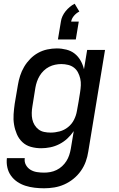

<svg xmlns="http://www.w3.org/2000/svg" viewBox="-20 -788 640 1031"><path d="M217 223Q191 223 165.5 220Q140 217 116.5 209.5Q93 202 73 188.5Q53 175 39 155.5Q25 136 19.5 111.5Q14 87 17 61H113Q110 81 119 97.5Q128 114 143.5 123.5Q159 133 178 136Q197 139 217 139Q233 139 250 136Q267 133 283.5 125Q300 117 313.5 104.5Q327 92 336.5 77Q346 62 351.5 45.5Q357 29 360 12L376 -84Q361 -62 341.5 -44Q322 -26 298.5 -14Q275 -2 250 3Q225 8 201 8Q172 8 145.5 0.5Q119 -7 100 -25Q81 -43 70.5 -67.5Q60 -92 55.5 -119Q51 -146 53 -174.5Q55 -203 59 -231L76 -331Q80 -356 88 -381Q96 -406 109.5 -429Q123 -452 142 -471.5Q161 -491 184.5 -504Q208 -517 234 -522.5Q260 -528 285 -528Q311 -528 336.5 -521.5Q362 -515 381 -500Q400 -485 412.5 -463Q425 -441 431 -416L448 -520H544L454 26Q450 53 440.5 79.5Q431 106 414 130Q397 154 374 172.5Q351 191 325 202.5Q299 214 271.5 218.5Q244 223 217 223ZM252 -76Q276 -76 300.5 -82.5Q325 -89 345.5 -105.5Q366 -122 377.5 -145Q389 -168 393 -192Q398 -217 402 -242Q406 -267 410 -292Q413 -311 414 -329.5Q415 -348 411 -365.5Q407 -383 399 -398.5Q391 -414 377.5 -424.5Q364 -435 346 -439.5Q328 -444 309 -444Q293 -444 276 -440.5Q259 -437 243.5 -429Q228 -421 215 -408.5Q202 -396 193 -381Q184 -366 178.5 -350Q173 -334 170 -317L154 -217Q151 -200 150.5 -182Q150 -164 153.5 -147.5Q157 -131 165.5 -117Q174 -103 187 -93Q200 -83 217 -79.5Q234 -76 252 -76ZM387 -576H291L307 -672Q309 -687 315.5 -701Q322 -715 332 -727.5Q342 -740 354.5 -750.5Q367 -761 381 -768L406 -726Q390 -718 377.5 -703.5Q365 -689 362 -672H403Z"/></svg>

Font: Iosevka SS04 Md Ex Obl
Style: Regular
Weight: 500
Width: 7
Italic angle: -9°
Monospace: yes
Designer: Belleve Invis
Foundry: Belleve Invis
Version: Version 19.0.0; ttfautohint (v1.8.4)